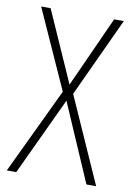

<svg xmlns="http://www.w3.org/2000/svg" viewBox="-82 -766 563 819"><g transform="rotate(10 199.5 -357.0)"><path d="M393 0 228 -371 387 -714H345L206 -407L70 -714H29L183 -372L6 0H47L205 -337L351 0Z"/></g></svg>

Font: Noto Sans Tamil Condensed ExtraLight
Style: Regular
Weight: 200
Width: 3
Designer: Jelle Bosma - Monotype Design Team
Foundry: Monotype Imaging Inc.
Version: Version 2.004